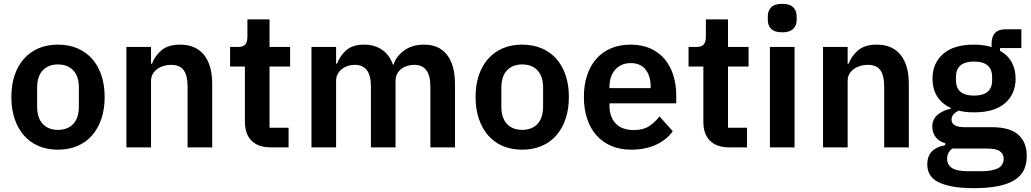

<svg xmlns="http://www.w3.org/2000/svg" viewBox="-20 -766 5357 998"><path d="M281 12Q225 12 180.5 -7Q136 -26 104.5 -62Q73 -98 56 -148.5Q39 -199 39 -262Q39 -325 56 -375Q73 -425 104.5 -460.5Q136 -496 180.5 -515Q225 -534 281 -534Q337 -534 382 -515Q427 -496 458.5 -460.5Q490 -425 507 -375Q524 -325 524 -262Q524 -199 507 -148.5Q490 -98 458.5 -62Q427 -26 382 -7Q337 12 281 12ZM281 -91Q332 -91 361 -122Q390 -153 390 -213V-310Q390 -369 361 -400Q332 -431 281 -431Q231 -431 202 -400Q173 -369 173 -310V-213Q173 -153 202 -122Q231 -91 281 -91Z M637 0V-522H765V-435H770Q786 -477 820.5 -505.5Q855 -534 916 -534Q997 -534 1040 -481Q1083 -428 1083 -330V0H955V-317Q955 -373 935 -401Q915 -429 869 -429Q849 -429 830.5 -423.5Q812 -418 797.5 -407.5Q783 -397 774 -381.5Q765 -366 765 -345V0Z M1388 0Q1322 0 1287.5 -34.5Q1253 -69 1253 -133V-420H1176V-522H1216Q1245 -522 1255.5 -535.5Q1266 -549 1266 -576V-665H1381V-522H1488V-420H1381V-102H1480V0Z M1599 0V-522H1727V-435H1732Q1747 -476 1780 -505Q1813 -534 1872 -534Q1926 -534 1965 -508Q2004 -482 2023 -429H2025Q2039 -473 2080.5 -503.5Q2122 -534 2185 -534Q2262 -534 2303.5 -481Q2345 -428 2345 -330V0H2217V-317Q2217 -429 2133 -429Q2114 -429 2096.5 -423.5Q2079 -418 2065.5 -407.5Q2052 -397 2044 -381.5Q2036 -366 2036 -345V0H1908V-317Q1908 -429 1824 -429Q1806 -429 1788.5 -423.5Q1771 -418 1757.5 -407.5Q1744 -397 1735.5 -381.5Q1727 -366 1727 -345V0Z M2694 12Q2638 12 2593.5 -7Q2549 -26 2517.5 -62Q2486 -98 2469 -148.5Q2452 -199 2452 -262Q2452 -325 2469 -375Q2486 -425 2517.5 -460.5Q2549 -496 2593.5 -515Q2638 -534 2694 -534Q2750 -534 2795 -515Q2840 -496 2871.5 -460.5Q2903 -425 2920 -375Q2937 -325 2937 -262Q2937 -199 2920 -148.5Q2903 -98 2871.5 -62Q2840 -26 2795 -7Q2750 12 2694 12ZM2694 -91Q2745 -91 2774 -122Q2803 -153 2803 -213V-310Q2803 -369 2774 -400Q2745 -431 2694 -431Q2644 -431 2615 -400Q2586 -369 2586 -310V-213Q2586 -153 2615 -122Q2644 -91 2694 -91Z M3261 12Q3203 12 3157.5 -7.5Q3112 -27 3080.5 -62.5Q3049 -98 3032 -148.5Q3015 -199 3015 -262Q3015 -324 3031.5 -374Q3048 -424 3079 -459.5Q3110 -495 3155 -514.5Q3200 -534 3257 -534Q3318 -534 3363 -513Q3408 -492 3437 -456Q3466 -420 3480.5 -372.5Q3495 -325 3495 -271V-229H3148V-216Q3148 -159 3180 -124.5Q3212 -90 3275 -90Q3323 -90 3353.5 -110Q3384 -130 3408 -161L3477 -84Q3445 -39 3389.5 -13.5Q3334 12 3261 12ZM3259 -438Q3208 -438 3178 -404Q3148 -370 3148 -316V-308H3362V-317Q3362 -371 3335.5 -404.5Q3309 -438 3259 -438Z M3771 0Q3705 0 3670.5 -34.5Q3636 -69 3636 -133V-420H3559V-522H3599Q3628 -522 3638.5 -535.5Q3649 -549 3649 -576V-665H3764V-522H3871V-420H3764V-102H3863V0Z M4046 -598Q4006 -598 3988.5 -616Q3971 -634 3971 -662V-682Q3971 -710 3988.5 -728Q4006 -746 4046 -746Q4085 -746 4103 -728Q4121 -710 4121 -682V-662Q4121 -634 4103 -616Q4085 -598 4046 -598ZM3982 -522H4110V0H3982Z M4258 0V-522H4386V-435H4391Q4407 -477 4441.5 -505.5Q4476 -534 4537 -534Q4618 -534 4661 -481Q4704 -428 4704 -330V0H4576V-317Q4576 -373 4556 -401Q4536 -429 4490 -429Q4470 -429 4451.5 -423.5Q4433 -418 4418.5 -407.5Q4404 -397 4395 -381.5Q4386 -366 4386 -345V0Z M5317 44Q5317 85 5302.5 116.5Q5288 148 5255 169Q5222 190 5170 201Q5118 212 5043 212Q4977 212 4931 203.5Q4885 195 4855.5 179.5Q4826 164 4813 141Q4800 118 4800 89Q4800 45 4824.5 20.5Q4849 -4 4893 -11V-22Q4861 -30 4843.5 -53.5Q4826 -77 4826 -109Q4826 -129 4834 -144.5Q4842 -160 4855.5 -171Q4869 -182 4886 -189.5Q4903 -197 4922 -201V-205Q4874 -227 4850.5 -266Q4827 -305 4827 -357Q4827 -437 4882 -485.5Q4937 -534 5043 -534Q5067 -534 5090.5 -531Q5114 -528 5134 -521V-538Q5134 -614 5208 -614H5289V-516H5178V-502Q5219 -479 5239 -442Q5259 -405 5259 -357Q5259 -278 5204.5 -230Q5150 -182 5043 -182Q4997 -182 4963 -191Q4948 -184 4937 -172.5Q4926 -161 4926 -144Q4926 -105 4994 -105H5134Q5230 -105 5273.5 -65.5Q5317 -26 5317 44ZM5197 59Q5197 34 5177 20Q5157 6 5108 6H4930Q4903 26 4903 60Q4903 90 4928 107Q4953 124 5013 124H5077Q5140 124 5168.5 108Q5197 92 5197 59ZM5043 -269Q5137 -269 5137 -349V-366Q5137 -446 5043 -446Q4949 -446 4949 -366V-349Q4949 -269 5043 -269Z"/></svg>

Font: IBM Plex Sans Devanagari SemiBold
Style: Regular
Weight: 600
Designer: Mike Abbink, Paul van der Laan, Pieter van Rosmalen, Erin McLaughlin
Foundry: Bold Monday
Version: Version 1.1